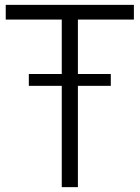

<svg xmlns="http://www.w3.org/2000/svg" viewBox="-20 -770 575 790"><path d="M435.9 -416.8V-465.5H98.6V-416.8ZM300.5 0V-689.5H530.9V-750H3.6V-689.5H234.1V0Z"/></svg>

Font: Spartan MB
Style: Regular
Weight: 212
Designer: Matt Bailey, Mirko Velimirovic
Foundry: Matt Bailey
Version: Version 1.005